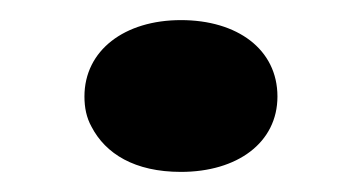

<svg xmlns="http://www.w3.org/2000/svg" viewBox="-20 -436 360 191"><path d="M256 -340C256 -387 216 -416 160 -416C104 -416 64 -386 64 -340C64 -329 66 -319 71 -310C85 -283 114 -265 160 -265C216 -265 256 -294 256 -340Z"/></svg>

Font: Asimov
Style: XWid
Weight: 500
Designer: Google
Version: Version 2.000980; 2014